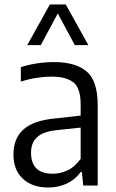

<svg xmlns="http://www.w3.org/2000/svg" viewBox="-20 -828 520 857"><path d="M195 9Q124.5 9 82.2 -30Q40 -69 40 -138.5Q40 -210 84.8 -250.2Q129.5 -290.5 227.5 -299.5L340 -312V-362.5Q340 -435 307.5 -460.5Q275 -486 209.5 -486Q180.5 -486 144.5 -480.8Q108.5 -475.5 73 -463.5V-528Q105 -539 145 -545Q185 -551 220 -551Q317 -551 366.5 -509.2Q416 -467.5 416 -359.5V0H351.5L345.5 -60H340Q315.5 -26 277.8 -8.5Q240 9 195 9ZM118.5 -146.5Q118.5 -52.5 215.5 -52.5Q247.5 -52.5 280.5 -67.2Q313.5 -82 340 -119V-258.5L233 -247Q173 -241 145.8 -216Q118.5 -191 118.5 -146.5ZM101.5 -626.5 202.5 -808H273.5L374.5 -626.5H314L238 -768L162 -626.5Z"/></svg>

Font: Encode Sans SmCnd
Style: Regular
Weight: 400
Width: 4
Designer: Multiple Designers
Foundry: Impallari Type
Version: Version 3.002; ttfautohint (v1.8.3) -l 8 -r 50 -G 200 -x 14 